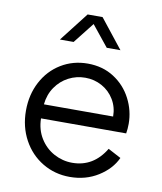

<svg xmlns="http://www.w3.org/2000/svg" viewBox="-88 -855 790 937"><g transform="rotate(10 307.5 -386.0)"><path d="M55 -270Q55 -349 88.5 -412.5Q122 -476 181 -512Q240 -548 313 -548Q387 -548 443 -512Q499 -476 529.5 -417Q560 -358 560 -293Q560 -268 556 -245H134Q135 -189 161.5 -146.5Q188 -104 230.5 -81Q273 -58 321 -58Q426 -58 485 -156L549 -122Q523 -65 461.5 -26.5Q400 12 321 12Q247 12 186 -24.5Q125 -61 90 -125.5Q55 -190 55 -270ZM479 -315Q479 -361 456.5 -398.5Q434 -436 396 -457Q358 -478 313 -478Q269 -478 230.5 -458Q192 -438 166.5 -401Q141 -364 136 -315ZM270 -784H344L458 -640H390L307 -743L226 -640H158Z"/></g></svg>

Font: Evergrow Sans 
Style: Regular
Weight: 400
Foundry: 10Web
Version: Version 1.000